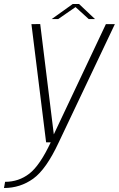

<svg xmlns="http://www.w3.org/2000/svg" viewBox="-90 -713 596 962"><path d="M141 0H204.5L485.5 -592H440.5L170.5 -20.5H182L111.5 -592.5L67.5 -592ZM-70 229Q11.5 229 76.5 182.2Q141.5 135.5 204.5 0L165 -1.5Q110 116 57 157Q4 198 -64.5 198ZM169 -617.5H201.5L288.5 -677.5L354.5 -617.5H386L306 -693H274.5Z"/></svg>

Font: Anybody UltraCondensed Thin ExtraLight
Style: Italic
Weight: 250
Italic angle: -10°
Version: Version 1.111